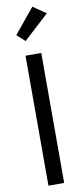

<svg xmlns="http://www.w3.org/2000/svg" viewBox="-110 -1055 462 1091"><g transform="rotate(-10 121.5 -509.0)"><path d="M76.2 0H167V-750H76.2ZM44.9 -874 91.3 -832 237.3 -966.3 162.6 -1017.6Z"/></g></svg>

Font: Roboto Flex
Style: Regular
Weight: 400
Designer: Berlow after Robertson
Foundry: Google
Version: Version 3.200;gftools[0.9.32]